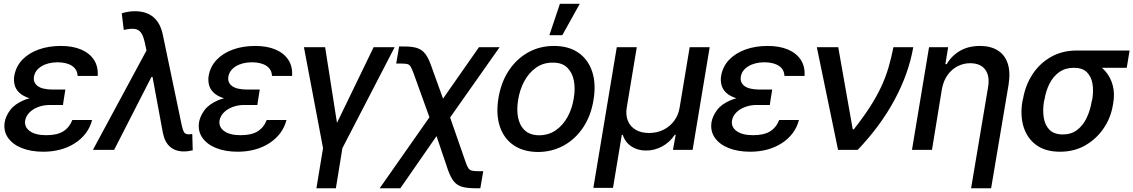

<svg xmlns="http://www.w3.org/2000/svg" viewBox="-20 -797 6027 1021"><path d="M235.8 -284.7H321.3L314.9 -238.8H245.6Q211.4 -238.8 183.1 -228Q154.8 -217.3 136.5 -198.7Q118.2 -180.2 113.8 -156.2Q108.4 -122.1 138.2 -100.1Q168 -78.1 226.1 -78.1Q282.7 -78.1 315.7 -98.1Q348.6 -118.2 364.7 -158.7H469.7Q459.5 -119.1 435.8 -88.1Q412.1 -57.1 377.9 -35.2Q343.8 -13.2 301.3 -1.7Q258.8 9.8 210.4 9.8Q144.5 9.8 95.7 -9.8Q46.9 -29.3 22.2 -64.9Q-2.4 -100.6 4.9 -147.9Q10.7 -180.2 34.2 -211.7Q57.6 -243.2 106.2 -263.9Q154.8 -284.7 235.8 -284.7ZM318.4 -262.7H232.9Q173.8 -262.7 137.2 -274.4Q100.6 -286.1 81.5 -305.2Q62.5 -324.2 57.4 -347.2Q52.2 -370.1 55.7 -392.6Q64.5 -443.4 98.4 -479Q132.3 -514.6 185.3 -533.7Q238.3 -552.7 303.7 -552.7Q366.2 -552.7 411.1 -533.7Q456.1 -514.6 479.5 -479Q502.9 -443.4 499.5 -393.1H392.6Q391.6 -427.2 363.8 -446.3Q335.9 -465.3 286.1 -465.8Q233.9 -465.3 200 -444.1Q166 -422.9 160.6 -388.7Q155.8 -358.4 179.9 -339.8Q204.1 -321.3 258.3 -320.8H327.6Z M957.5 8.3Q913.6 8.3 884.8 -16.1Q856 -40.5 846.2 -90.3L783.7 -427.7L761.7 -517.1L750 -570.3Q742.2 -606 729.7 -623.3Q717.3 -640.6 695.6 -643.3Q673.8 -646 638.2 -637.7L627.4 -726.1Q638.7 -730 657 -733.6Q675.3 -737.3 696.8 -737.3Q758.8 -737.3 796.1 -705.6Q833.5 -673.8 846.2 -610.4L946.8 -128.9Q951.2 -109.4 957.3 -96.2Q963.4 -83 983.9 -82.5Q994.6 -83 1002.4 -84.5L1004.9 2.4Q994.1 4.9 981.4 6.6Q968.8 8.3 957.5 8.3ZM474.1 0 784.7 -576.2 807.6 -387.7H785.2L586.9 0Z M1269.5 -284.7H1355L1348.6 -238.8H1279.3Q1245.1 -238.8 1216.8 -228Q1188.5 -217.3 1170.2 -198.7Q1151.9 -180.2 1147.5 -156.2Q1142.1 -122.1 1171.9 -100.1Q1201.7 -78.1 1259.8 -78.1Q1316.4 -78.1 1349.4 -98.1Q1382.3 -118.2 1398.4 -158.7H1503.4Q1493.2 -119.1 1469.5 -88.1Q1445.8 -57.1 1411.6 -35.2Q1377.4 -13.2 1335 -1.7Q1292.5 9.8 1244.1 9.8Q1178.2 9.8 1129.4 -9.8Q1080.6 -29.3 1055.9 -64.9Q1031.2 -100.6 1038.6 -147.9Q1044.4 -180.2 1067.9 -211.7Q1091.3 -243.2 1139.9 -263.9Q1188.5 -284.7 1269.5 -284.7ZM1352.1 -262.7H1266.6Q1207.5 -262.7 1170.9 -274.4Q1134.3 -286.1 1115.2 -305.2Q1096.2 -324.2 1091.1 -347.2Q1085.9 -370.1 1089.4 -392.6Q1098.1 -443.4 1132.1 -479Q1166 -514.6 1219 -533.7Q1272 -552.7 1337.4 -552.7Q1399.9 -552.7 1444.8 -533.7Q1489.7 -514.6 1513.2 -479Q1536.6 -443.4 1533.2 -393.1H1426.3Q1425.3 -427.2 1397.5 -446.3Q1369.6 -465.3 1319.8 -465.8Q1267.6 -465.3 1233.6 -444.1Q1199.7 -422.9 1194.3 -388.7Q1189.5 -358.4 1213.6 -339.8Q1237.8 -321.3 1292 -320.8H1361.3Z M1596.2 -545.9H1709L1772 -143.6L1966.8 -545.9H2078.6L1800.8 -9.3L1766.1 204.1H1662.6L1697.8 -9.3Z M1999 204.1 2307.1 -235.4H2351.6L2455.6 63.5Q2463.4 86.9 2470.7 97.4Q2478 107.9 2490 110.6Q2502 113.3 2524.4 113.3H2549.8L2534.2 204.1H2509.8Q2465.3 204.1 2438 196.5Q2410.6 189 2393.3 167.5Q2376 146 2361.8 105.5L2301.3 -73.2L2108.9 204.1ZM2279.3 -129.9 2180.7 -403.3Q2170.9 -430.2 2164.1 -441.9Q2157.2 -453.6 2146.2 -456.3Q2135.3 -459 2111.3 -459H2086.9L2102.5 -549.8H2127Q2170.9 -550.3 2197.5 -541.7Q2224.1 -533.2 2241.5 -510.7Q2258.8 -488.3 2273.4 -445.8L2335.9 -272.5L2526.9 -545.9H2636.7L2343.8 -129.9Z M2841.3 11.2Q2763.2 10.7 2711.2 -24.9Q2659.2 -60.5 2637.9 -124.8Q2616.7 -189 2630.4 -274.4Q2644 -358.4 2685.1 -420.9Q2726.1 -483.4 2788.1 -518.1Q2850.1 -552.7 2925.8 -552.7Q3003.9 -552.7 3055.7 -516.8Q3107.4 -481 3128.9 -416.5Q3150.4 -352.1 3136.2 -266.1Q3123 -182.6 3081.8 -120.4Q3040.5 -58.1 2978.8 -23.7Q2917 10.7 2841.3 11.2ZM2847.2 -77.6Q2898.4 -78.1 2936.5 -105Q2974.6 -131.8 2998.8 -176.5Q3022.9 -221.2 3031.2 -274.9Q3040 -326.2 3031.5 -369.1Q3022.9 -412.1 2995.6 -438.2Q2968.3 -464.4 2919.4 -463.9Q2868.7 -464.4 2830.3 -437Q2792 -409.7 2767.8 -364.7Q2743.7 -319.8 2735.4 -266.1Q2726.6 -215.3 2734.9 -172.4Q2743.2 -129.4 2770.8 -103.8Q2798.3 -78.1 2847.2 -77.6ZM2901.4 -609.9 2957.5 -776.9H3063L2970.2 -609.9Z M3135.3 202.1 3259.8 -545.9H3366.2L3313 -225.6Q3306.2 -185.5 3318.8 -154.8Q3331.5 -124 3360.4 -106.9Q3389.2 -89.8 3431.2 -89.8Q3473.6 -89.8 3508.1 -106.9Q3542.5 -124 3565.2 -154.8Q3587.9 -185.5 3594.2 -225.6L3647.5 -545.9H3753.9L3663.1 0H3558.6L3573.2 -80.1H3568.4Q3541 -39.6 3500.2 -17.8Q3459.5 3.9 3415.5 3.4Q3372.1 3.9 3338.4 -17.8Q3304.7 -39.6 3291.5 -80.1H3286.6L3239.7 202.1Z M3994.6 -284.7H4080.1L4073.7 -238.8H4004.4Q3970.2 -238.8 3941.9 -228Q3913.6 -217.3 3895.3 -198.7Q3877 -180.2 3872.6 -156.2Q3867.2 -122.1 3897 -100.1Q3926.8 -78.1 3984.9 -78.1Q4041.5 -78.1 4074.5 -98.1Q4107.4 -118.2 4123.5 -158.7H4228.5Q4218.3 -119.1 4194.6 -88.1Q4170.9 -57.1 4136.7 -35.2Q4102.5 -13.2 4060.1 -1.7Q4017.6 9.8 3969.2 9.8Q3903.3 9.8 3854.5 -9.8Q3805.7 -29.3 3781 -64.9Q3756.3 -100.6 3763.7 -147.9Q3769.5 -180.2 3793 -211.7Q3816.4 -243.2 3865 -263.9Q3913.6 -284.7 3994.6 -284.7ZM4077.1 -262.7H3991.7Q3932.6 -262.7 3896 -274.4Q3859.4 -286.1 3840.3 -305.2Q3821.3 -324.2 3816.2 -347.2Q3811 -370.1 3814.5 -392.6Q3823.2 -443.4 3857.2 -479Q3891.1 -514.6 3944.1 -533.7Q3997.1 -552.7 4062.5 -552.7Q4125 -552.7 4169.9 -533.7Q4214.8 -514.6 4238.3 -479Q4261.7 -443.4 4258.3 -393.1H4151.4Q4150.4 -427.2 4122.6 -446.3Q4094.7 -465.3 4044.9 -465.8Q3992.7 -465.3 3958.7 -444.1Q3924.8 -422.9 3919.4 -388.7Q3914.6 -358.4 3938.7 -339.8Q3962.9 -321.3 4017.1 -320.8H4086.4Z M4436.5 0 4323.7 -545.9H4437.5L4514.6 -109.4H4520.5Q4572.3 -175.3 4607.7 -230.7Q4643.1 -286.1 4666.5 -336.7Q4689.9 -387.2 4704.8 -438Q4719.7 -488.8 4731 -545.9H4836.4Q4812.5 -406.7 4737.5 -267.1Q4662.6 -127.4 4541 0Z M4988.8 -323.7 4936 0H4829.6L4920.4 -545.9H5022L5007.3 -456.1H5014.6Q5040 -500.5 5085 -526.6Q5129.9 -552.7 5191.4 -552.7Q5247.1 -552.7 5284.9 -529.5Q5322.8 -506.3 5338.4 -460.4Q5354 -414.6 5343.3 -346.7L5250.5 204.1H5144L5234.4 -334Q5244.1 -393.1 5219.2 -426.8Q5194.3 -460.4 5139.6 -460.9Q5103.5 -460.9 5072 -444.6Q5040.5 -428.2 5018.8 -397.9Q4997.1 -367.7 4988.8 -323.7Z M5417 -258.8 5419.9 -269.5Q5432.1 -342.8 5470.2 -401.4Q5508.3 -460 5568.4 -494.1Q5628.4 -528.3 5705.1 -528.3Q5718.8 -525.4 5729 -513.7Q5739.3 -502 5753.4 -488.5Q5767.6 -475.1 5792 -465.3Q5831.1 -449.2 5858.4 -417.7Q5885.7 -386.2 5897.2 -343.3Q5908.7 -300.3 5899.9 -249L5897.9 -238.3Q5887.7 -172.9 5849.9 -116.2Q5812 -59.6 5752.7 -24.9Q5693.4 9.8 5617.2 9.8Q5539.6 9.8 5491 -25.6Q5442.4 -61 5423.3 -121.8Q5404.3 -182.6 5417 -258.8ZM5534.7 -269.5 5531.7 -258.8Q5523.9 -210.9 5530.5 -170.7Q5537.1 -130.4 5561.5 -106.2Q5585.9 -82 5632.3 -82Q5676.8 -82 5708.3 -106.2Q5739.7 -130.4 5758.8 -170.7Q5777.8 -210.9 5785.6 -258.8L5788.6 -269.5Q5795.9 -314.9 5789.3 -352.8Q5782.7 -390.6 5759 -413.6Q5735.4 -436.5 5690.4 -436.5Q5645 -436.5 5612.8 -413.6Q5580.6 -390.6 5561.3 -352.8Q5542 -314.9 5534.7 -269.5ZM5986.8 -528.3 5971.7 -436.5H5690.4L5705.1 -528.3Z"/></svg>

Font: Inter Tight Medium
Style: Italic
Weight: 500
Italic angle: -9.39999°
Designer: Rasmus Andersson
Foundry: rsms
Version: Version 3.004